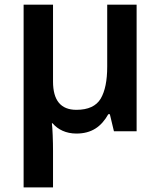

<svg xmlns="http://www.w3.org/2000/svg" viewBox="-20 -562 686 822"><path d="M439 -542V-276.9C439 -216.8 429.7 -171.4 411.1 -139.6C392.1 -107.9 357.4 -91.8 307.1 -91.8C240.2 -91.8 207 -132.3 207 -212.9V-542H81.1V240.2H207V84C207 62.5 206.5 40 205.6 17.1C204.6 -6.3 203.6 -23.4 202.1 -34.2H205.1C228 -7.3 262.7 9.8 307.1 9.8C371.1 9.8 413.1 -18.6 443.8 -73.2H450.2L467.8 0H564.9V-542Z"/></svg>

Font: Noto Reveo Sans
Style: Regular
Weight: 600
Designer: Monotype Design Team
Foundry: Monotype Imaging Inc.
Version: Version 2.007